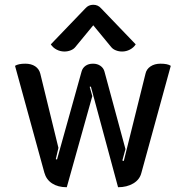

<svg xmlns="http://www.w3.org/2000/svg" viewBox="-20 -776 779 805"><path d="M166 -52 43 -500Q57 -509 86 -509Q111 -509 127.5 -498Q144 -487 149 -467L225 -156L214 -109L219 -107L322 -476Q326 -491 338.5 -500Q351 -509 370 -509Q388 -509 401 -500Q414 -491 418 -476L506 -151L493 -103L499 -101L590 -467Q594 -486 611 -497.5Q628 -509 653 -509Q683 -509 696 -500L573 -52Q566 -23 539 -7Q512 9 475 9L361 -413L356 -412L367 -373L260 9Q223 9 198.5 -7Q174 -23 166 -52ZM250 -560Q233 -560 217.5 -568Q202 -576 193 -590L338 -741Q351 -756 371 -756Q391 -756 404 -741L549 -590Q540 -576 524.5 -568Q509 -560 492 -560Q478 -560 465.5 -565Q453 -570 446 -579L371 -670L296 -579Q289 -570 276.5 -565Q264 -560 250 -560Z"/></svg>

Font: K2D Medium
Style: Regular
Weight: 500
Designer: Katatrad Aksorn Co.,Ltd.
Foundry: Cadson Demak Co.,Ltd.
Version: Version 1.000; ttfautohint (v1.6)